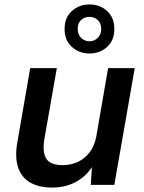

<svg xmlns="http://www.w3.org/2000/svg" viewBox="-20 -833 651 865"><path d="M215 12Q155 12 115.5 -11Q76 -34 61 -80.5Q46 -127 59 -197L116 -526H236L180 -207Q170 -147 188.5 -118Q207 -89 263 -89Q299 -89 330.5 -103.5Q362 -118 384 -147Q406 -176 414 -219L467 -526H587L495 0H389L394 -80Q366 -37 320 -12.5Q274 12 215 12ZM383 -592Q337 -592 304 -621.5Q271 -651 271 -702Q271 -754 304 -783.5Q337 -813 383 -813Q430 -813 462.5 -783.5Q495 -754 495 -702Q495 -651 462.5 -621.5Q430 -592 383 -592ZM383 -647Q405 -647 420.5 -662.5Q436 -678 436 -702Q436 -728 420.5 -742.5Q405 -757 383 -757Q361 -757 345.5 -743Q330 -729 330 -703Q330 -678 345.5 -662.5Q361 -647 383 -647Z"/></svg>

Font: DM Sans 9pt SemiBold
Style: Italic
Weight: 600
Italic angle: -10°
Version: Version 4.004;gftools[0.9.30]